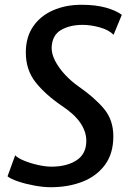

<svg xmlns="http://www.w3.org/2000/svg" viewBox="-20 -775 549 803"><path d="M192 8Q161.5 8 124.5 1.2Q87.5 -5.5 56.2 -16Q25 -26.5 11.5 -37.5L43.5 -125.5Q54 -114 80.8 -103Q107.5 -92 139 -85Q170.5 -78 195 -78Q259 -78 300 -104.5Q341 -131 341 -186Q341 -224.5 315.8 -261.5Q290.5 -298.5 237 -333.5Q168.5 -380.5 128.2 -431.8Q88 -483 88 -555.5Q88 -620 118.8 -664.5Q149.5 -709 202.2 -732Q255 -755 320.5 -755Q381 -755 423.8 -742.8Q466.5 -730.5 489.5 -713L455 -629.5Q435 -650 397.2 -660.5Q359.5 -671 325.5 -671Q272.5 -671 235.2 -649.5Q198 -628 196 -576Q195.5 -549 211.2 -519.2Q227 -489.5 252.5 -462.2Q278 -435 306.5 -415Q375 -367.5 414.5 -320.5Q454 -273.5 454 -205Q454 -133 419.2 -85.8Q384.5 -38.5 325.2 -15.2Q266 8 192 8Z"/></svg>

Font: Merriweather Sans Italic
Style: Regular
Weight: 400
Italic angle: -7.5°
Designer: Eben Sorkin
Foundry: Eben Sorkin
Version: Version 1.008; ttfautohint (v1.7.19-72a1) -l 8 -r 50 -G 200 